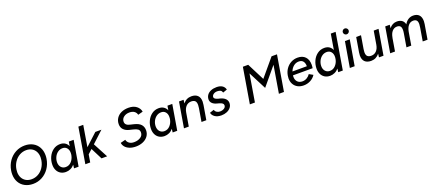

<svg xmlns="http://www.w3.org/2000/svg" viewBox="97 -2134 8047 3560"><g transform="rotate(-20 4121.0 -354.0)"><path d="M55 -290Q55 -325 61 -362Q78 -464 133.5 -543.5Q189 -623 272.5 -667.5Q356 -712 453 -712Q544 -712 613 -674.5Q682 -637 720 -568.5Q758 -500 758 -411Q758 -376 752 -338Q735 -236 679.5 -156.5Q624 -77 541.5 -32.5Q459 12 363 12Q272 12 202 -25.5Q132 -63 93.5 -131.5Q55 -200 55 -290ZM156 -295Q156 -231 182 -182Q208 -133 255.5 -106Q303 -79 366 -79Q436 -79 497 -113Q558 -147 599 -208.5Q640 -270 653 -348Q658 -381 658 -405Q658 -469 632.5 -518Q607 -567 559.5 -594Q512 -621 450 -621Q379 -621 318 -586.5Q257 -552 215.5 -490.5Q174 -429 161 -351Q156 -319 156 -295Z M1179 -69Q1146 -29 1101.5 -8.5Q1057 12 1009 12Q951 12 907 -14Q863 -40 839 -87.5Q815 -135 815 -196Q815 -279 848.5 -351.5Q882 -424 942 -468Q1002 -512 1079 -512Q1136 -512 1175.5 -486.5Q1215 -461 1236 -414L1250 -500H1345L1261 0H1171ZM1037 -75Q1102 -75 1147.5 -123.5Q1193 -172 1207 -242L1210 -260Q1212 -282 1212 -294Q1212 -353 1180.5 -389Q1149 -425 1097 -425Q1044 -425 1002 -394.5Q960 -364 936.5 -314.5Q913 -265 913 -212Q913 -151 947 -113Q981 -75 1037 -75Z M1511 -700H1607L1538 -284L1773 -500H1893L1669 -293L1824 0H1713L1598 -227L1515 -151L1490 0H1394Z M2146 -148 2244 -173Q2253 -130 2290 -102.5Q2327 -75 2385 -75Q2460 -75 2512.5 -109Q2565 -143 2565 -204Q2565 -246 2536.5 -267Q2508 -288 2449 -302L2375 -320Q2309 -336 2269 -377.5Q2229 -419 2229 -484Q2229 -551 2263.5 -603Q2298 -655 2359.5 -683Q2421 -711 2500 -711Q2598 -711 2656.5 -665.5Q2715 -620 2726 -553L2629 -527Q2619 -572 2582.5 -597.5Q2546 -623 2488 -623Q2421 -623 2375.5 -588Q2330 -553 2330 -497Q2330 -429 2417 -408L2500 -388Q2589 -366 2628.5 -321Q2668 -276 2668 -208Q2668 -142 2631 -91.5Q2594 -41 2530.5 -14Q2467 13 2391 13Q2318 13 2264 -9.5Q2210 -32 2180.5 -68.5Q2151 -105 2146 -148Z M3125 -69Q3092 -29 3047.5 -8.5Q3003 12 2955 12Q2897 12 2853 -14Q2809 -40 2785 -87.5Q2761 -135 2761 -196Q2761 -279 2794.5 -351.5Q2828 -424 2888 -468Q2948 -512 3025 -512Q3082 -512 3121.5 -486.5Q3161 -461 3182 -414L3196 -500H3291L3207 0H3117ZM2983 -75Q3048 -75 3093.5 -123.5Q3139 -172 3153 -242L3156 -260Q3158 -282 3158 -294Q3158 -353 3126.5 -389Q3095 -425 3043 -425Q2990 -425 2948 -394.5Q2906 -364 2882.5 -314.5Q2859 -265 2859 -212Q2859 -151 2893 -113Q2927 -75 2983 -75Z M3424 -500H3514L3506 -431Q3569 -512 3670 -512Q3749 -512 3792 -470.5Q3835 -429 3835 -348Q3835 -320 3829 -285L3826 -266L3781 0H3686L3729 -257Q3735 -292 3735 -318Q3735 -377 3709 -400Q3683 -423 3635 -423Q3574 -423 3533 -380.5Q3492 -338 3479 -261L3435 0H3340Z M3892 -106 3976 -134Q3985 -101 4013.5 -83Q4042 -65 4077 -65Q4123 -65 4158 -86.5Q4193 -108 4193 -146Q4193 -169 4173.5 -185Q4154 -201 4114 -212L4070 -224Q4013 -239 3982 -271Q3951 -303 3951 -345Q3951 -395 3978 -433Q4005 -471 4054 -491.5Q4103 -512 4166 -512Q4237 -512 4279 -483.5Q4321 -455 4333 -404L4250 -375Q4241 -408 4218.5 -421.5Q4196 -435 4153 -435Q4108 -435 4077.5 -412.5Q4047 -390 4047 -357Q4047 -340 4065.5 -325Q4084 -310 4121 -300L4162 -290Q4228 -272 4261 -237Q4294 -202 4294 -154Q4294 -105 4264.5 -67Q4235 -29 4185.5 -8.5Q4136 12 4078 12Q3998 12 3949.5 -22Q3901 -56 3892 -106Z M4757 -700H4862L5036 -358L5323 -700H5430L5313 0H5213L5303 -540L5011 -190L4830 -542L4740 0H4640Z M5478 -206Q5478 -229 5483 -259Q5495 -333 5535 -390.5Q5575 -448 5635 -480Q5695 -512 5765 -512Q5862 -512 5915.5 -455.5Q5969 -399 5969 -300Q5969 -268 5963 -232H5575Q5573 -212 5573 -203Q5573 -140 5608.5 -103.5Q5644 -67 5704 -67Q5752 -67 5792.5 -91Q5833 -115 5858 -154L5935 -111Q5897 -52 5835 -20Q5773 12 5701 12Q5634 12 5583.5 -15.5Q5533 -43 5505.5 -92.5Q5478 -142 5478 -206ZM5875 -303Q5875 -366 5847 -401.5Q5819 -437 5762 -437Q5705 -437 5659.5 -400.5Q5614 -364 5591 -303Z M6392 -69Q6359 -29 6314.5 -8.5Q6270 12 6222 12Q6164 12 6120 -14Q6076 -40 6052 -87.5Q6028 -135 6028 -196Q6028 -279 6061.5 -351.5Q6095 -424 6155 -468Q6215 -512 6292 -512Q6349 -512 6388.5 -486.5Q6428 -461 6448 -414L6499 -720H6594L6474 0H6384ZM6250 -75Q6313 -75 6358.5 -122.5Q6404 -170 6419 -238L6423 -265Q6425 -279 6425 -286Q6427 -348 6395.5 -386.5Q6364 -425 6310 -425Q6257 -425 6215 -394.5Q6173 -364 6149.5 -314.5Q6126 -265 6126 -212Q6126 -151 6160 -113Q6194 -75 6250 -75Z M6698 -500H6793L6708 0H6613ZM6716 -664Q6716 -687 6733 -704Q6750 -721 6773 -721Q6797 -721 6814 -704Q6831 -687 6831 -664Q6831 -640 6814 -623Q6797 -606 6773 -606Q6750 -606 6733 -623Q6716 -640 6716 -664Z M7196 -69Q7131 12 7031 12Q6952 12 6909 -29.5Q6866 -71 6866 -152Q6866 -181 6872 -215L6877 -243L6920 -500H7015L6972 -243Q6966 -209 6966 -182Q6966 -123 6992 -100Q7018 -77 7066 -77Q7127 -77 7168 -119.5Q7209 -162 7222 -239L7266 -500H7361L7277 0H7188Z M7493 -500H7582L7575 -435Q7604 -473 7642 -492.5Q7680 -512 7725 -512Q7786 -512 7824 -484Q7862 -456 7874 -402Q7904 -456 7948 -484Q7992 -512 8046 -512Q8120 -512 8160 -470.5Q8200 -429 8200 -348Q8200 -318 8194 -282H8193L8146 0H8051L8094 -258Q8101 -304 8101 -325Q8101 -380 8078.5 -401.5Q8056 -423 8015 -423Q7958 -423 7920 -379Q7882 -335 7868 -257L7825 0H7730L7773 -257Q7780 -295 7780 -325Q7780 -380 7758 -401.5Q7736 -423 7695 -423Q7638 -423 7599.5 -379Q7561 -335 7548 -257H7547L7504 0H7409Z"/></g></svg>

Font: Oak Sans Medium
Style: Italic
Weight: 500
Italic angle: -9.49998°
Foundry: Erik Kennedy, Walven
Version: Version 1.000